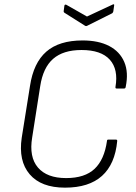

<svg xmlns="http://www.w3.org/2000/svg" viewBox="-20 -852 626 883"><path d="M279 11Q169 11 116.5 -50.5Q64 -112 80 -219L118 -457Q134 -563 193 -614.5Q252 -666 360 -666Q433 -666 482 -640.5Q531 -615 551.5 -567Q572 -519 558 -452Q557 -445 551 -445H516Q510 -445 511 -452Q525 -533 485 -577.5Q445 -622 355 -622Q271 -622 224.5 -581.5Q178 -541 165 -456L128 -220Q113 -130 154.5 -81.5Q196 -33 284 -33Q370 -33 415 -75.5Q460 -118 472 -204Q472 -210 478 -210H513Q520 -210 519 -203Q509 -97 449 -43Q389 11 279 11ZM498 -831Q501 -833 503.5 -832Q506 -831 505 -827L501 -799Q499 -792 494 -790L380 -733Q376 -731 372 -733L277 -793Q272 -796 273 -802L276 -825Q277 -833 285 -830L380 -776Z"/></svg>

Font: Sofia Sans Semi Condensed Light
Style: Italic
Weight: 300
Italic angle: -9°
Version: Version 4.100